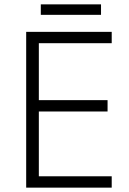

<svg xmlns="http://www.w3.org/2000/svg" viewBox="-20 -860 593 880"><path d="M492 0H100V-714H492V-662H158V-401H473V-349H158V-52H492ZM443 -840V-792H167V-840Z"/></svg>

Font: Noto Sans Lao UI Light
Style: Regular
Weight: 300
Designer: Monotype Design Team
Foundry: Monotype Imaging Inc.
Version: Version 2.000; ttfautohint (v1.8.4.7-5d5b)